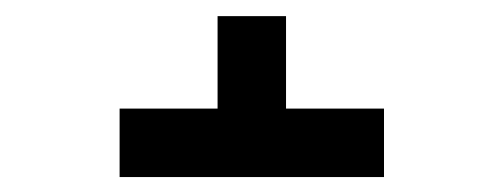

<svg xmlns="http://www.w3.org/2000/svg" viewBox="-20 -460 640 244"><path d="M468 -322V-235H132V-322H256.5V-439.5H343.5V-322Z"/></svg>

Font: JuliaMono SemiBold
Style: Italic
Weight: 600
Italic angle: -9°
Monospace: yes
Designer: cormullion
Foundry: corm
Version: Version 0.056; ttfautohint (v1.8.4)